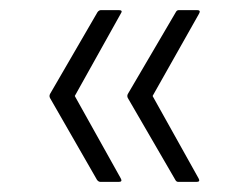

<svg xmlns="http://www.w3.org/2000/svg" viewBox="-20 -453 492 380"><path d="M333 -93Q329 -93 327 -97L233 -259Q231 -263 233 -267L328 -429Q330 -433 334 -433H370Q378 -433 374 -426L282 -263L373 -100Q377 -93 369 -93ZM179 -93Q175 -93 172 -97L79 -259Q77 -263 79 -267L173 -429Q176 -433 180 -433H215Q224 -433 219 -426L128 -263L219 -100Q223 -93 215 -93Z"/></svg>

Font: Sofia Sans Semi Condensed Light
Style: Regular
Weight: 300
Designer: Botio Nikoltchev, Ani Petrova
Foundry: lettersoup
Version: Version 4.100; ttfautohint (v1.8.4.7-5d5b)